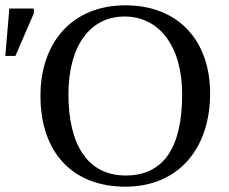

<svg xmlns="http://www.w3.org/2000/svg" viewBox="-33 -689 859 721"><path d="M438 12C635 12 756 -129 756 -338C756 -536 637 -669 438 -669C240 -669 119 -532 119 -329C119 -117 239 12 438 12ZM439 -30C295 -30 224 -147 224 -335C224 -518 306 -627 435 -627C565 -627 651 -515 651 -335C651 -134 581 -30 439 -30ZM25 -479 94 -639V-657H2L-13 -479Z"/></svg>

Font: STIX Two Text
Style: Regular
Weight: 400
Designer: Ross Mills, John Hudson & Paul Hanslow, Tiro Typeworks Ltd; with prior portions MicroPress Inc., and Coen Hoffman.
Foundry: Tiro Typeworks Ltd
Version: Version 2.13 b171